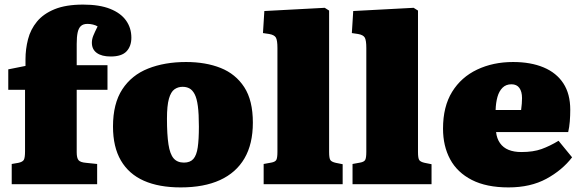

<svg xmlns="http://www.w3.org/2000/svg" viewBox="-20 -802 2533 836"><path d="M31 0V-88L60 -93Q79 -97 84 -106.5Q89 -116 89 -143V-411H16V-500L91 -515V-544Q91 -588 102 -631Q113 -674 141 -708Q169 -742 218 -762Q267 -782 342 -782Q413 -782 459.5 -763.5Q506 -745 529 -712.5Q552 -680 552 -638Q552 -601 531 -578.5Q510 -556 462 -556Q423 -556 401.5 -571.5Q380 -587 380 -616Q380 -631 386 -646Q392 -661 405 -687Q397 -692 385 -695Q373 -698 361 -698Q342 -698 332 -688.5Q322 -679 318 -660Q314 -641 314 -611V-518H448V-411H314V-139Q314 -114 322 -104.5Q330 -95 355 -93L403 -88V0Z M767 14Q672 14 606.5 -15Q541 -44 506.5 -103Q472 -162 472 -251Q472 -351 512.5 -413Q553 -475 625 -503.5Q697 -532 790 -532Q876 -532 941 -506Q1006 -480 1043.5 -422.5Q1081 -365 1081 -268Q1081 -175 1044.5 -112.5Q1008 -50 938 -18Q868 14 767 14ZM781 -94Q808 -94 822 -110Q836 -126 841 -160.5Q846 -195 846 -251Q846 -306 841.5 -340Q837 -374 827.5 -392Q818 -410 805 -417Q792 -424 775 -424Q755 -424 739.5 -413Q724 -402 715.5 -372Q707 -342 707 -285Q707 -216 713.5 -173.5Q720 -131 736 -112.5Q752 -94 781 -94Z M1128 0V-88L1161 -94Q1178 -97 1183 -105.5Q1188 -114 1188 -141V-593Q1188 -626 1181.5 -638Q1175 -650 1152 -654L1125 -658L1131 -754L1394 -768L1413 -756V-140Q1413 -113 1418.5 -105Q1424 -97 1442 -93L1472 -87V0Z M1515 0V-88L1548 -94Q1565 -97 1570 -105.5Q1575 -114 1575 -141V-593Q1575 -626 1568.5 -638Q1562 -650 1539 -654L1512 -658L1518 -754L1781 -768L1800 -756V-140Q1800 -113 1805.5 -105Q1811 -97 1829 -93L1859 -87V0Z M2194 14Q2098 14 2034.5 -18.5Q1971 -51 1940 -108.5Q1909 -166 1909 -242Q1909 -338 1948.5 -402Q1988 -466 2057.5 -499Q2127 -532 2214 -532Q2291 -532 2347 -508.5Q2403 -485 2433 -439Q2463 -393 2463 -324Q2463 -299 2461 -273.5Q2459 -248 2454 -227H2140Q2143 -199 2157 -179Q2171 -159 2194.5 -149.5Q2218 -140 2250 -140Q2302 -140 2338 -153Q2374 -166 2412 -189L2471 -117Q2428 -61 2359 -23.5Q2290 14 2194 14ZM2138 -323H2249Q2251 -338 2252 -350.5Q2253 -363 2253 -375Q2253 -403 2241.5 -419Q2230 -435 2207 -435Q2183 -435 2168 -420Q2153 -405 2146 -380Q2139 -355 2138 -323Z"/></svg>

Font: Literata 18pt Black
Style: Regular
Weight: 900
Designer: Latin by Veronika Burian and Jose Scaglione. Greek by Irene Vlachou. Cyrillic by Vera Evstafieva.
Foundry: TypeTogether
Version: Version 3.103;gftools[0.9.29]